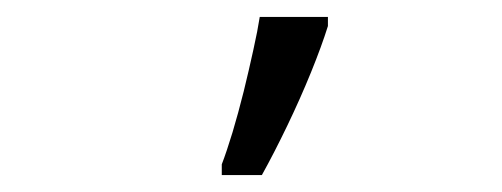

<svg xmlns="http://www.w3.org/2000/svg" viewBox="-20 -813 594 227"><path d="M242.2 -606V-618.7Q248 -633.8 254.9 -656.5Q261.7 -679.2 268.1 -704.8Q274.4 -730.5 279.5 -753.9Q284.7 -777.3 287.1 -793H367.7V-782.2Q360.4 -758.8 347.7 -727.5Q335 -696.3 319.6 -664.3Q304.2 -632.3 289.6 -606Z"/></svg>

Font: Open Sans SemiCondensed
Style: Regular
Weight: 400
Width: 4
Designer: Monotype Design Team
Foundry: Monotype Imaging Inc.
Version: Version 3.000